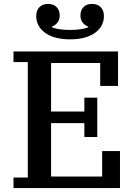

<svg xmlns="http://www.w3.org/2000/svg" viewBox="-20 -961 689 981"><path d="M49 -54H122V-644H49V-698H583V-522H492V-639H241V-391H411V-462H477V-261H411V-332H241V-59H502V-189H593V0H49ZM338 -760Q294 -760 261.5 -769.5Q229 -779 207.5 -795.5Q186 -812 175.5 -833.5Q165 -855 165 -878Q165 -908 181.5 -924.5Q198 -941 226 -941Q254 -941 269.5 -924.5Q285 -908 285 -882Q285 -860 273.5 -845.5Q262 -831 245 -825V-822Q260 -815 284.5 -811.5Q309 -808 338 -808Q367 -808 391.5 -811.5Q416 -815 431 -822V-825Q414 -831 402.5 -845.5Q391 -860 391 -882Q391 -908 406.5 -924.5Q422 -941 450 -941Q478 -941 494.5 -924.5Q511 -908 511 -878Q511 -855 500.5 -833.5Q490 -812 468.5 -795.5Q447 -779 414.5 -769.5Q382 -760 338 -760Z"/></svg>

Font: IBM Plex Serif Medm
Style: Regular
Weight: 500
Designer: Mike Abbink, Paul van der Laan, Pieter van Rosmalen
Foundry: Bold Monday
Version: Version 3.001